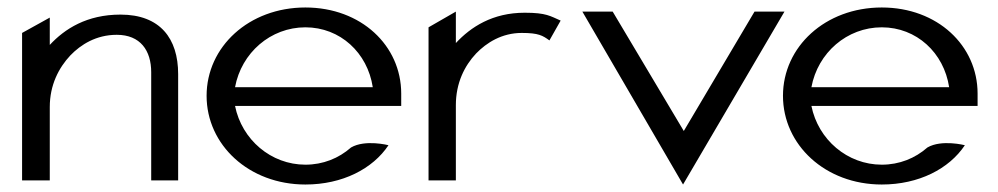

<svg xmlns="http://www.w3.org/2000/svg" viewBox="-20 -482 2666 513"><path d="M39 0H113V-196C113 -255 137 -301 168 -334C196 -363 237 -389 292 -389C355 -389 384 -347 384 -289V0H456V-284C456 -379 408 -443 302 -443C212 -443 153 -405 113 -362V-435L39 -394Z M532 -226C532 -95 645 11 796 11C895 11 976 -31 1018 -94C1018 -94 956 -110 918 -88C885 -59 843 -42 796 -42C704 -42 626 -109 608 -199H1052V-232C1052 -360 945 -462 796 -462C645 -462 532 -357 532 -226ZM608 -249C625 -341 703 -409 796 -409C889 -409 962 -341 976 -249Z M1125 0H1198V-201C1198 -260 1221 -306 1252 -339C1280 -368 1321 -394 1374 -394C1419 -394 1430 -387 1448 -374L1478 -427C1450 -439 1440 -448 1382 -448C1296 -448 1238 -410 1198 -367V-451L1125 -409Z M1536 -451 1805 11 2076 -451H1996L1807 -132L1617 -451Z M2072 -226C2072 -95 2185 11 2336 11C2435 11 2516 -31 2558 -94C2558 -94 2496 -110 2458 -88C2425 -59 2383 -42 2336 -42C2244 -42 2166 -109 2148 -199H2592V-232C2592 -360 2485 -462 2336 -462C2185 -462 2072 -357 2072 -226ZM2148 -249C2165 -341 2243 -409 2336 -409C2429 -409 2502 -341 2516 -249Z"/></svg>

Font: Charger Sport
Style: DfExt
Weight: 400
Designer: Jasper
Foundry: Cannot Into Space Fonts
Version: Version 1.1